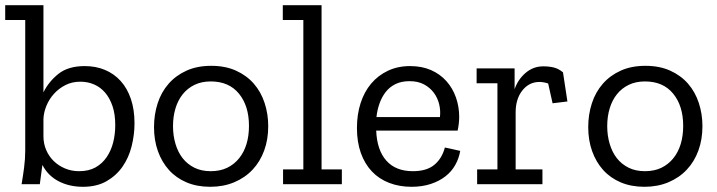

<svg xmlns="http://www.w3.org/2000/svg" viewBox="-21 -708 2757 738"><path d="M496 -234Q496 -190 485 -146Q474 -102 450 -67.5Q426 -33 388.5 -11.5Q351 10 298 10Q245 10 204 -11.5Q163 -33 142 -74L132 0H62Q67 -29 71.5 -63Q76 -97 76 -130V-631H-1V-688H146V-353Q166 -394 203.5 -424Q241 -454 305 -454Q347 -454 382 -439.5Q417 -425 442.5 -397Q468 -369 482 -328Q496 -287 496 -234ZM422 -227Q422 -269 411.5 -300Q401 -331 383 -352Q365 -373 340.5 -383.5Q316 -394 288 -394Q256 -394 230.5 -381Q205 -368 186.5 -347.5Q168 -327 157.5 -301.5Q147 -276 146 -251V-184Q146 -156 156.5 -131.5Q167 -107 185.5 -89Q204 -71 229 -60.5Q254 -50 283 -50Q320 -50 346 -64.5Q372 -79 389 -104Q406 -129 414 -160.5Q422 -192 422 -227Z M1010 -223Q1010 -172 994.5 -129.5Q979 -87 950 -56Q921 -25 879.5 -7.5Q838 10 787 10Q736 10 696 -7Q656 -24 628.5 -54.5Q601 -85 586 -127Q571 -169 571 -219Q571 -268 585 -311Q599 -354 627 -386Q655 -418 696 -436.5Q737 -455 791 -455Q845 -455 886 -436.5Q927 -418 954.5 -386.5Q982 -355 996 -312.5Q1010 -270 1010 -223ZM936 -224Q936 -301 897.5 -348Q859 -395 789 -395Q754 -395 727 -382Q700 -369 681.5 -346Q663 -323 653.5 -291.5Q644 -260 644 -223Q644 -187 653.5 -155Q663 -123 681 -100Q699 -77 726 -63.5Q753 -50 789 -50Q825 -50 852 -63Q879 -76 898 -99.5Q917 -123 926.5 -154.5Q936 -186 936 -224Z M1067 0V-57H1145V-631H1066V-688H1215V-57H1293V0Z M1748 -128Q1743 -99 1729 -74Q1715 -49 1691.5 -30.5Q1668 -12 1635 -1Q1602 10 1561 10Q1514 10 1475 -5Q1436 -20 1408.5 -49Q1381 -78 1366 -120Q1351 -162 1351 -216Q1351 -268 1365 -311.5Q1379 -355 1405.5 -386.5Q1432 -418 1470 -436Q1508 -454 1555 -454Q1601 -454 1636 -438.5Q1671 -423 1695 -396Q1719 -369 1731.5 -333.5Q1744 -298 1744 -259Q1744 -233 1738 -206H1425Q1428 -131 1464 -90.5Q1500 -50 1566 -50Q1619 -50 1648.5 -74.5Q1678 -99 1689 -141ZM1670 -258Q1673 -283 1667 -307.5Q1661 -332 1646.5 -351.5Q1632 -371 1609 -383.5Q1586 -396 1553 -396Q1522 -396 1499.5 -385Q1477 -374 1462 -355Q1447 -336 1438 -311Q1429 -286 1426 -258Z M2067 -453Q2090 -453 2108 -448.5Q2126 -444 2143 -430L2160 -318L2103 -311L2086 -387Q2069 -393 2052 -393Q2013 -393 1987 -360.5Q1961 -328 1961 -276V-57H2064V0H1813V-57H1891V-388H1811V-445H1957V-365Q1970 -403 1999.5 -428Q2029 -453 2067 -453Z M2679 -223Q2679 -172 2663.5 -129.5Q2648 -87 2619 -56Q2590 -25 2548.5 -7.5Q2507 10 2456 10Q2405 10 2365 -7Q2325 -24 2297.5 -54.5Q2270 -85 2255 -127Q2240 -169 2240 -219Q2240 -268 2254 -311Q2268 -354 2296 -386Q2324 -418 2365 -436.5Q2406 -455 2460 -455Q2514 -455 2555 -436.5Q2596 -418 2623.5 -386.5Q2651 -355 2665 -312.5Q2679 -270 2679 -223ZM2605 -224Q2605 -301 2566.5 -348Q2528 -395 2458 -395Q2423 -395 2396 -382Q2369 -369 2350.5 -346Q2332 -323 2322.5 -291.5Q2313 -260 2313 -223Q2313 -187 2322.5 -155Q2332 -123 2350 -100Q2368 -77 2395 -63.5Q2422 -50 2458 -50Q2494 -50 2521 -63Q2548 -76 2567 -99.5Q2586 -123 2595.5 -154.5Q2605 -186 2605 -224Z"/></svg>

Font: Zilla Slab Regular
Style: Regular
Weight: 400
Designer: Typotheque.com
Foundry: Typotheque type foundry
Version: Version 1.0; 2017